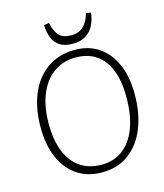

<svg xmlns="http://www.w3.org/2000/svg" viewBox="-132 -1004 956 1117"><g transform="rotate(-15 346.0 -446.0)"><path d="M65 -331Q65 -447 102 -533.5Q139 -620 208.5 -668Q278 -716 373 -716Q457 -716 517.5 -674.5Q578 -633 611 -557.5Q644 -482 644 -378Q644 -261 608 -172.5Q572 -84 505 -35Q438 14 344 14Q257 14 194.5 -28.5Q132 -71 98.5 -148.5Q65 -226 65 -331ZM116 -346Q115 -246 142.5 -175Q170 -104 223.5 -67Q277 -30 353 -30Q427 -30 480.5 -70Q534 -110 563 -185.5Q592 -261 593 -368Q594 -464 568 -532.5Q542 -601 491 -636.5Q440 -672 366 -672Q292 -672 236 -633Q180 -594 148.5 -521Q117 -448 116 -346ZM269 -906Q280 -854 303.5 -828.5Q327 -803 376 -803Q426 -803 453 -831.5Q480 -860 492 -906L521 -901Q517 -861 500.5 -827.5Q484 -794 453 -773.5Q422 -753 372 -753Q324 -753 295 -772Q266 -791 253 -824.5Q240 -858 238 -901Z"/></g></svg>

Font: Literata ExtraLight
Style: Italic
Weight: 250
Italic angle: -2°
Designer: Latin by Veronika Burian and Jose Scaglione. Greek by Irene Vlachou. Cyrillic by Vera Evstafieva
Foundry: TypeTogether
Version: Version 3.002